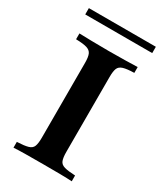

<svg xmlns="http://www.w3.org/2000/svg" viewBox="-174 -758 713 831"><g transform="rotate(30 182.0 -343.0)"><path d="M36.3 0V-29Q73.4 -30.6 91.5 -35.9Q109.7 -41.1 115.3 -55.6Q121 -70.2 121 -98.4V-472.6Q121 -501.6 114.9 -515.7Q108.9 -529.8 91.1 -535.5Q73.4 -541.1 36.3 -541.9V-571Q58.1 -570.2 96.4 -569.4Q134.7 -568.5 184.7 -568.5Q230.6 -568.5 268.1 -569.4Q305.6 -570.2 327.4 -571V-541.9Q291.1 -541.1 273 -535.5Q254.8 -529.8 249.2 -515.7Q243.5 -501.6 243.5 -472.6V-98.4Q243.5 -70.2 249.2 -55.6Q254.8 -41.1 273 -35.9Q291.1 -30.6 327.4 -29V0Q305.6 -1.6 268.1 -2Q230.6 -2.4 184.7 -2.4Q134.7 -2.4 96.4 -2Q58.1 -1.6 36.3 0ZM16.9 -654.8V-686.3H351.6V-654.8Z"/></g></svg>

Font: Playfair
Style: Bold
Weight: 700
Designer: Claus Eggers Sørensen
Foundry: Claus Eggers Sørensen
Version: Version 2.001;gftools[0.9.30]